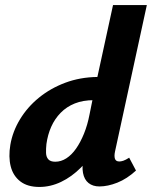

<svg xmlns="http://www.w3.org/2000/svg" viewBox="-20 -731 602 761"><path d="M136 10Q89 10 60.5 -12Q32 -34 22.5 -71.5Q13 -109 21 -157Q30 -210 59.5 -258.5Q89 -307 134.5 -344Q180 -381 238.5 -403Q297 -425 366 -426L428 -711H562L436 -131Q432 -113 435.5 -102Q439 -91 453 -91Q460 -91 469 -94Q478 -97 492 -106L519 -55Q483 -22 445 -7Q407 8 374 8Q348 8 331 -5.5Q314 -19 309 -45.5Q304 -72 312 -110L341 -246L410 -277Q394 -210 366 -157Q338 -104 301 -67Q264 -30 222 -10Q180 10 136 10ZM199 -90Q222 -90 243 -103.5Q264 -117 281.5 -142Q299 -167 313 -201.5Q327 -236 335 -278L355 -377L423 -334H352Q309 -334 276.5 -321Q244 -308 220.5 -284Q197 -260 183 -228.5Q169 -197 164 -160Q162 -141 162.5 -125Q163 -109 171.5 -99.5Q180 -90 199 -90Z"/></svg>

Font: Ysabeau Infant ExtraBold
Style: Italic
Weight: 800
Italic angle: -12°
Designer: Christian Thalmann (Catharsis Fonts)
Version: Version 2.001;gftools[0.9.30]; featfreeze: ss01,ss02,lnum